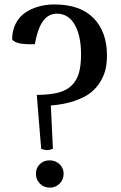

<svg xmlns="http://www.w3.org/2000/svg" viewBox="-20 -839 549 872"><path d="M167 -163.1 147 -408.2H158.2Q212.9 -409.2 249.5 -419.7Q286.1 -430.2 308.1 -453.4Q330.1 -476.6 339.1 -510Q348.1 -543.5 348.1 -592.8Q348.1 -675.3 319.8 -726.1Q291.5 -776.9 237.8 -776.9Q201.2 -776.9 176.3 -744.4Q151.4 -711.9 138.2 -638.2Q95.2 -637.2 71.3 -641.6Q47.4 -646 35.2 -659.2Q35.2 -699.7 51 -731.2Q66.9 -762.7 94.2 -781.2Q121.6 -799.8 155.3 -809.3Q189 -818.8 227.1 -818.8Q344.2 -818.8 405 -756.6Q465.8 -694.3 465.8 -586.9Q465.8 -554.2 459.7 -526.1Q453.6 -498 436.3 -468.8Q418.9 -439.5 391.4 -417.7Q363.8 -396 317.6 -380.4Q271.5 -364.7 210.9 -359.9L220.2 -163.1Q204.6 -157.2 193.6 -157.2Q182.6 -157.2 167 -163.1ZM205.1 -110.8Q231.9 -110.8 250.5 -93.3Q269 -75.7 269 -49.8Q269 -23.4 250.7 -5.1Q232.4 13.2 206.1 13.2Q179.7 13.2 161.4 -5.1Q143.1 -23.4 143.1 -49.8Q143.1 -76.2 160.9 -93.5Q178.7 -110.8 205.1 -110.8Z"/></svg>

Font: Adamina
Style: Regular
Weight: 400
Designer: Cyreal (www.cyreal.org)
Foundry: Cyreal (www.cyreal.org)
Version: Version 1.010